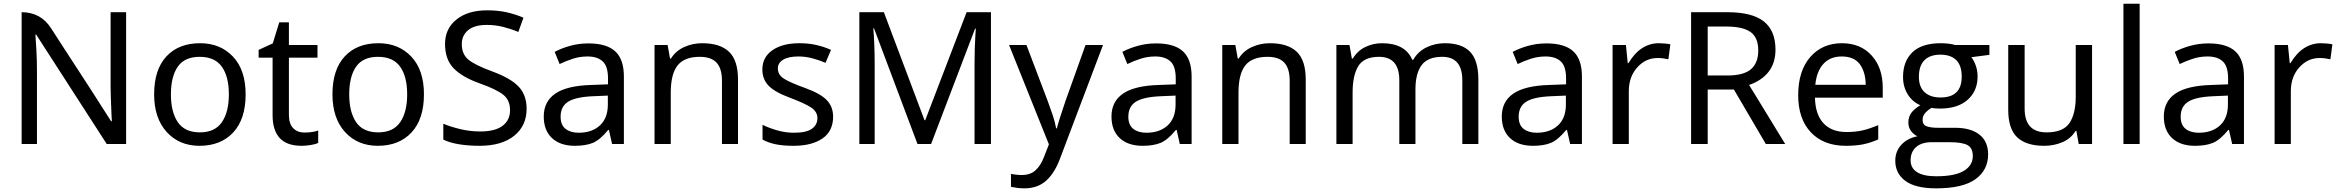

<svg xmlns="http://www.w3.org/2000/svg" viewBox="-20 -780 12669 1040"><path d="M663.1 0H558.1L175.8 -592.8H171.9L177.2 -506.3Q180.2 -454.1 180.2 -398.9V0H97.2V-713.9Q201.2 -713.9 257.3 -626Q313.5 -538.1 325.7 -520L457.5 -317.4Q477.5 -286.1 530 -204.3Q582.5 -122.6 582 -123H585.9Q585 -134.8 584 -156.7L580.1 -259.3Q579.1 -287.1 579.1 -311V-713.9H663.1Z M814.9 -269Q814.9 -402.8 881.3 -474.4Q947.8 -545.9 1064 -545.9Q1173.3 -545.9 1241.9 -473.4Q1310.5 -400.9 1310.5 -269Q1310.5 -134.8 1243.2 -62.5Q1175.8 9.8 1060.5 9.8Q951.2 9.8 883.1 -64.9Q814.9 -139.6 814.9 -269ZM1219.7 -269Q1219.7 -365.2 1181.6 -418.7Q1143.6 -472.2 1061.5 -472.2Q980 -472.2 942.9 -418.7Q905.8 -365.2 905.8 -269Q905.8 -172.9 943.4 -117.9Q981 -63 1063 -63Q1143.6 -63 1181.6 -117.9Q1219.7 -172.9 1219.7 -269Z M1703.6 -73.2V-5.9Q1689.9 1 1663.8 5.4Q1637.7 9.8 1613.8 9.8Q1533.7 9.8 1495.1 -32.2Q1456.5 -74.2 1456.5 -155.8V-467.8H1380.9V-509.8L1457.5 -544.9L1492.7 -659.2H1544.9V-536.1H1699.7V-467.8H1544.9V-158.2Q1544.9 -108.9 1568.4 -85.4Q1591.8 -62 1628.9 -62Q1648.9 -62 1669.9 -64.9Q1690.9 -67.9 1703.6 -73.2Z M1780.8 -269Q1780.8 -402.8 1847.2 -474.4Q1913.6 -545.9 2029.8 -545.9Q2139.2 -545.9 2207.8 -473.4Q2276.4 -400.9 2276.4 -269Q2276.4 -134.8 2209 -62.5Q2141.6 9.8 2026.4 9.8Q1917 9.8 1848.9 -64.9Q1780.8 -139.6 1780.8 -269ZM2185.5 -269Q2185.5 -365.2 2147.5 -418.7Q2109.4 -472.2 2027.3 -472.2Q1945.8 -472.2 1908.7 -418.7Q1871.6 -365.2 1871.6 -269Q1871.6 -172.9 1909.2 -117.9Q1946.8 -63 2028.8 -63Q2109.4 -63 2147.5 -117.9Q2185.5 -172.9 2185.5 -269Z M2381.3 -23.9V-109.9Q2417.5 -94.2 2471.2 -81.1Q2524.9 -67.9 2581.5 -67.9Q2661.6 -67.9 2702.1 -98.4Q2742.7 -128.9 2742.7 -183.1Q2742.7 -238.3 2705.1 -267.6Q2667.5 -296.9 2575.4 -329.6Q2483.4 -362.3 2437 -410.4Q2390.6 -458.5 2390.6 -542Q2390.6 -624.5 2452.4 -674.3Q2514.2 -724.1 2618.7 -724.1Q2677.7 -724.1 2726.1 -713.1Q2774.4 -702.1 2815.4 -684.1L2787.6 -606.9Q2749.5 -623 2706.5 -634Q2663.6 -645 2616.7 -645Q2549.8 -645 2515.6 -616.5Q2481.4 -587.9 2481.4 -541Q2481.4 -487.3 2516.1 -457.8Q2550.8 -428.2 2648.4 -392.3Q2746.1 -356.4 2789.3 -310.8Q2832.5 -265.1 2832.5 -190.9Q2832.5 -98.6 2764.9 -44.4Q2697.3 9.8 2577.6 9.8Q2517.6 9.8 2466.6 1.5Q2415.5 -6.8 2381.3 -23.9Z M3295.4 0 3278.3 -76.2H3274.4Q3230 -22 3191.2 -6.1Q3152.3 9.8 3094.2 9.8Q3014.6 9.8 2970 -32Q2925.3 -73.7 2925.3 -148.9Q2925.3 -230 2987.8 -272.9Q3050.3 -315.9 3182.6 -319.8L3273.4 -323.2V-355Q3273.4 -420.9 3244.6 -447.5Q3215.8 -474.1 3162.6 -474.1Q3120.6 -474.1 3082.5 -461.7Q3044.4 -449.2 3011.2 -433.1L2984.4 -499Q3019.5 -518.1 3067.1 -531.5Q3114.7 -544.9 3167.5 -544.9Q3266.1 -544.9 3312.7 -501.7Q3359.4 -458.5 3359.4 -365.2V0ZM3272.5 -213.9V-262.2L3193.4 -258.8Q3098.1 -254.9 3057.4 -229Q3016.6 -203.1 3016.6 -147.9Q3016.6 -103 3043.5 -82Q3070.3 -61 3114.3 -61Q3186.5 -61 3229.5 -100.6Q3272.5 -140.1 3272.5 -213.9Z M3890.6 0V-342.8Q3890.6 -408.7 3861.6 -440.4Q3832.5 -472.2 3770.5 -472.2Q3687 -472.2 3650.1 -425.5Q3613.3 -378.9 3613.3 -277.8V0H3525.4V-536.1H3596.2L3609.4 -462.9H3614.3Q3640.6 -504.9 3686.5 -525.4Q3732.4 -545.9 3783.2 -545.9Q3880.4 -545.9 3929 -499.5Q3977.5 -453.1 3977.5 -349.1V0Z M4110.4 -23.9V-104Q4142.6 -87.9 4187.7 -74.5Q4232.9 -61 4280.8 -61Q4347.7 -61 4377.7 -82.5Q4407.7 -104 4407.7 -140.1Q4407.7 -174.8 4373.3 -197.8Q4338.9 -220.7 4257.1 -251.2Q4175.3 -281.7 4142.3 -316.7Q4109.4 -351.6 4109.4 -403.8Q4109.4 -470.2 4164.1 -508.1Q4218.8 -545.9 4310.5 -545.9Q4359.4 -545.9 4401.4 -536.4Q4443.4 -526.9 4481.4 -509.8L4451.7 -439.9Q4417.5 -454.1 4380.6 -464.1Q4343.8 -474.1 4304.7 -474.1Q4250.5 -474.1 4221.9 -456.5Q4193.4 -439 4193.4 -409.2Q4193.4 -374 4227.5 -353Q4261.7 -332 4343.3 -302.5Q4424.8 -272.9 4458.7 -237.3Q4492.7 -201.7 4492.7 -147.9Q4492.7 -69.8 4435.1 -30Q4377.4 9.8 4278.8 9.8Q4221.7 9.8 4181.6 1.5Q4141.6 -6.8 4110.4 -23.9Z M4949.7 0 4714.4 -626H4710.4Q4713.4 -595.2 4715.6 -542.7Q4717.8 -490.2 4717.8 -433.1V0H4634.8V-713.9H4767.6L4987.8 -128.9H4991.7L5215.8 -713.9H5347.7V0H5258.8V-439Q5258.8 -478.5 5260 -517.1Q5261.2 -555.7 5263.2 -587.4L5265.6 -625H5261.7L5023.4 0Z M5445.8 -536.1H5540L5655.8 -231Q5670.9 -189.9 5682.9 -154.1Q5694.8 -118.2 5700.7 -85H5704.6Q5710.9 -109.9 5723.9 -149.9Q5736.8 -189.9 5751 -231.9L5859.9 -536.1H5954.6L5723.6 74.2Q5694.3 155.3 5647.7 197.8Q5601.1 240.2 5528.8 240.2Q5506.3 240.2 5488 237.5Q5469.7 234.9 5456.1 231.9V162.1Q5466.8 164.1 5482.4 166Q5498 168 5514.6 168Q5561 168 5588.9 142.6Q5616.7 117.2 5633.8 73.2L5661.6 2Z M6370.6 0 6353.5 -76.2H6349.6Q6305.2 -22 6266.4 -6.1Q6227.5 9.8 6169.4 9.8Q6089.8 9.8 6045.2 -32Q6000.5 -73.7 6000.5 -148.9Q6000.5 -230 6063 -272.9Q6125.5 -315.9 6257.8 -319.8L6348.6 -323.2V-355Q6348.6 -420.9 6319.8 -447.5Q6291 -474.1 6237.8 -474.1Q6195.8 -474.1 6157.7 -461.7Q6119.6 -449.2 6086.4 -433.1L6059.6 -499Q6094.7 -518.1 6142.3 -531.5Q6189.9 -544.9 6242.7 -544.9Q6341.3 -544.9 6387.9 -501.7Q6434.6 -458.5 6434.6 -365.2V0ZM6347.7 -213.9V-262.2L6268.6 -258.8Q6173.3 -254.9 6132.6 -229Q6091.8 -203.1 6091.8 -147.9Q6091.8 -103 6118.7 -82Q6145.5 -61 6189.5 -61Q6261.7 -61 6304.7 -100.6Q6347.7 -140.1 6347.7 -213.9Z M6965.8 0V-342.8Q6965.8 -408.7 6936.8 -440.4Q6907.7 -472.2 6845.7 -472.2Q6762.2 -472.2 6725.3 -425.5Q6688.5 -378.9 6688.5 -277.8V0H6600.6V-536.1H6671.4L6684.6 -462.9H6689.5Q6715.8 -504.9 6761.7 -525.4Q6807.6 -545.9 6858.4 -545.9Q6955.6 -545.9 7004.2 -499.5Q7052.7 -453.1 7052.7 -349.1V0Z M7900.9 0V-345.2Q7900.9 -472.2 7792 -472.2Q7713.9 -472.2 7680.4 -427Q7647 -381.8 7647 -295.9V0H7559.6V-345.2Q7559.6 -472.2 7449.7 -472.2Q7368.7 -472.2 7337.6 -422.1Q7306.6 -372.1 7306.6 -277.8V0H7218.8V-536.1H7289.6L7302.7 -462.9H7307.6Q7333 -504.9 7375.5 -525.4Q7418 -545.9 7465.8 -545.9Q7527.8 -545.9 7568.8 -523.9Q7609.9 -502 7629.9 -456.1H7634.8Q7661.6 -502 7707.8 -523.9Q7753.9 -545.9 7806.6 -545.9Q7897.9 -545.9 7942.9 -499.5Q7987.8 -453.1 7987.8 -349.1V0Z M8484.9 0 8467.8 -76.2H8463.9Q8419.4 -22 8380.6 -6.1Q8341.8 9.8 8283.7 9.8Q8204.1 9.8 8159.4 -32Q8114.7 -73.7 8114.7 -148.9Q8114.7 -230 8177.2 -272.9Q8239.7 -315.9 8372.1 -319.8L8462.9 -323.2V-355Q8462.9 -420.9 8434.1 -447.5Q8405.3 -474.1 8352.1 -474.1Q8310.1 -474.1 8272 -461.7Q8233.9 -449.2 8200.7 -433.1L8173.8 -499Q8209 -518.1 8256.6 -531.5Q8304.2 -544.9 8356.9 -544.9Q8455.6 -544.9 8502.2 -501.7Q8548.8 -458.5 8548.8 -365.2V0ZM8461.9 -213.9V-262.2L8382.8 -258.8Q8287.6 -254.9 8246.8 -229Q8206.1 -203.1 8206.1 -147.9Q8206.1 -103 8232.9 -82Q8259.8 -61 8303.7 -61Q8376 -61 8418.9 -100.6Q8461.9 -140.1 8461.9 -213.9Z M9027.8 -540 9017.1 -459Q9003.9 -461.9 8988.3 -463.9Q8972.7 -465.8 8959 -465.8Q8894 -465.8 8848.4 -414.8Q8802.7 -363.8 8802.7 -286.1V0H8714.8V-536.1H8787.1L8796.9 -438H8800.8Q8833.5 -492.7 8875 -519.3Q8916.5 -545.9 8964.8 -545.9Q8980 -545.9 8996.8 -544.4Q9013.7 -543 9027.8 -540Z M9230 -294.9V0H9140.1V-713.9H9336.9Q9471.2 -713.9 9534.2 -663.8Q9597.2 -613.8 9597.2 -511.2Q9597.2 -439.5 9560.3 -391.6Q9523.4 -343.8 9454.1 -319.8L9501.5 -242.7Q9547.9 -167 9598.4 -84Q9648.9 -1 9649.9 0H9544.9L9372.1 -294.9ZM9230 -371.1H9336.9Q9424.8 -371.1 9464.4 -405Q9503.9 -439 9503.9 -506.8Q9503.9 -577.1 9461.9 -606.7Q9419.9 -636.2 9332 -636.2H9230Z M9957 -545.9Q10057.6 -545.9 10117.9 -479.7Q10178.2 -413.6 10178.2 -304.2V-251H9811Q9813 -159.7 9857.2 -112.3Q9901.4 -64.9 9981.9 -64.9Q10033.7 -64.9 10073 -74.7Q10112.3 -84.5 10153.8 -102.1V-24.9Q10113.3 -6.8 10073.2 1.5Q10033.2 9.8 9978 9.8Q9857.9 9.8 9789.1 -63Q9720.2 -135.7 9720.2 -264.2Q9720.2 -396 9785.4 -470.9Q9850.6 -545.9 9957 -545.9ZM9813 -320.8H10085.9Q10085 -390.1 10054 -432.1Q10022.9 -474.1 9956.1 -474.1Q9893.1 -474.1 9856.4 -433.6Q9819.8 -393.1 9813 -320.8Z M10755.9 -536.1V-482.9L10658.2 -470.2Q10671.9 -453.1 10681.9 -425.5Q10691.9 -397.9 10691.9 -365.2Q10691.9 -288.1 10638.7 -240Q10585.4 -191.9 10487.8 -191.9Q10476.1 -191.9 10463.6 -192.9Q10451.2 -193.8 10442.9 -195.8Q10424.8 -186 10409.4 -169.4Q10394 -152.8 10394 -129.9Q10394 -103 10417.5 -95.5Q10440.9 -87.9 10474.1 -87.9H10568.8Q10655.3 -87.9 10702.1 -50.8Q10749 -13.7 10749 56.2Q10749 141.1 10680.4 190.7Q10611.8 240.2 10466.8 240.2Q10355 240.2 10300.5 199.7Q10246.1 159.2 10246.1 90.8Q10246.1 41 10277.8 5.4Q10309.6 -30.3 10366.2 -42Q10346.2 -50.8 10331.5 -70.3Q10316.9 -89.8 10316.9 -116.2Q10316.9 -146 10332.5 -168Q10348.1 -189.9 10381.8 -210Q10338.9 -228 10313.5 -269Q10288.1 -310.1 10288.1 -362.8Q10288.1 -448.2 10339.1 -497.1Q10390.1 -545.9 10492.2 -545.9Q10512.2 -545.9 10534.2 -543.5Q10556.2 -541 10569.8 -536.1ZM10666 64.9Q10666 21.5 10637.2 5.9Q10608.4 -9.8 10539.1 -9.8H10443.8Q10388.7 -9.8 10358.9 16.6Q10329.1 43 10329.1 88.9Q10329.1 129.9 10363.8 152.3Q10398.4 174.8 10467.8 174.8Q10568.8 174.8 10617.4 145.5Q10666 116.2 10666 64.9ZM10606 -365.2Q10606 -424.8 10576.4 -454.3Q10546.9 -483.9 10490.2 -483.9Q10434.1 -483.9 10404.1 -453.9Q10374 -423.8 10374 -363.8Q10374 -309.1 10405 -280.5Q10436 -252 10491.2 -252Q10606 -252 10606 -365.2Z M10946.8 -536.1V-190.9Q10946.8 -63 11065.9 -63Q11154.8 -63 11189.2 -113Q11223.6 -163.1 11223.6 -256.8V-536.1H11312V0H11239.7L11227.1 -70.8H11222.7Q11196.8 -28.8 11150.9 -9.5Q11105 9.8 11052.7 9.8Q10955.6 9.8 10906.7 -36.1Q10857.9 -82 10857.9 -185.1V-536.1Z M11569.8 0H11481.9V-759.8H11569.8Z M12070.8 0 12053.7 -76.2H12049.8Q12005.4 -22 11966.6 -6.1Q11927.7 9.8 11869.6 9.8Q11790 9.8 11745.4 -32Q11700.7 -73.7 11700.7 -148.9Q11700.7 -230 11763.2 -272.9Q11825.7 -315.9 11958 -319.8L12048.8 -323.2V-355Q12048.8 -420.9 12020 -447.5Q11991.2 -474.1 11938 -474.1Q11896 -474.1 11857.9 -461.7Q11819.8 -449.2 11786.6 -433.1L11759.8 -499Q11794.9 -518.1 11842.5 -531.5Q11890.1 -544.9 11942.9 -544.9Q12041.5 -544.9 12088.1 -501.7Q12134.8 -458.5 12134.8 -365.2V0ZM12047.9 -213.9V-262.2L11968.8 -258.8Q11873.5 -254.9 11832.8 -229Q11792 -203.1 11792 -147.9Q11792 -103 11818.8 -82Q11845.7 -61 11889.6 -61Q11961.9 -61 12004.9 -100.6Q12047.9 -140.1 12047.9 -213.9Z M12613.8 -540 12603 -459Q12589.8 -461.9 12574.2 -463.9Q12558.6 -465.8 12544.9 -465.8Q12480 -465.8 12434.3 -414.8Q12388.7 -363.8 12388.7 -286.1V0H12300.8V-536.1H12373L12382.8 -438H12386.7Q12419.4 -492.7 12460.9 -519.3Q12502.4 -545.9 12550.8 -545.9Q12565.9 -545.9 12582.8 -544.4Q12599.6 -543 12613.8 -540Z"/></svg>

Font: NotoSansMyanmarRegular
Style: Regular
Weight: 400
Designer: Monotype Design team
Foundry: Monotype Imaging Inc.
Version: Version 1.05